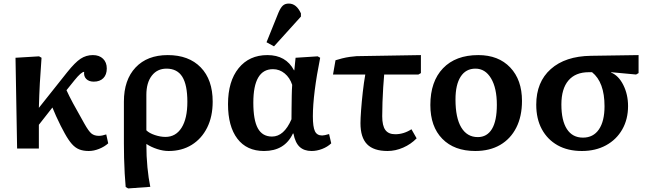

<svg xmlns="http://www.w3.org/2000/svg" viewBox="-20 -833 3642 1077"><path d="M478 14Q447 14 424.5 5Q402 -4 383 -25.5Q364 -47 343 -85Q334 -101 320.5 -127.5Q307 -154 294.5 -182Q282 -210 274 -230L198 -133V0H76L67 -509L199 -517L213 -509Q207 -431 203.5 -366.5Q200 -302 198 -228L357 -428Q401 -483 432 -503.5Q463 -524 501 -524Q537 -524 558 -503.5Q579 -483 579 -449Q579 -414 559.5 -394.5Q540 -375 506 -375Q479 -375 464 -390Q449 -405 452 -430Q436 -430 398 -383L353 -327Q367 -296 389.5 -254Q412 -212 453 -140Q477 -97 493 -84Q509 -71 535 -71Q552 -71 576 -79L587 -29Q566 -10 536 2Q506 14 478 14Z M699 224 685 216Q682 184 679.5 141Q677 98 676 53.5Q675 9 675 -27V-263Q675 -385 740.5 -454.5Q806 -524 921 -524Q1039 -524 1106 -455Q1173 -386 1173 -263Q1173 -179 1142 -117Q1111 -55 1055.5 -20.5Q1000 14 926 14Q895 14 861.5 3Q828 -8 802 -25H801Q801 44 807 105.5Q813 167 823 215ZM908 -65Q966 -65 998.5 -116.5Q1031 -168 1031 -262Q1031 -357 1002.5 -402.5Q974 -448 914 -448Q862 -448 831.5 -408.5Q801 -369 801 -301V-102Q817 -86 848.5 -75.5Q880 -65 908 -65Z M1461 14Q1364 14 1311.5 -55Q1259 -124 1259 -249Q1259 -377 1318.5 -450.5Q1378 -524 1480 -524Q1584 -524 1629 -439H1631L1638 -509L1762 -517L1776 -509Q1756 -410 1745.5 -326.5Q1735 -243 1735 -181Q1735 -121 1746.5 -97Q1758 -73 1787 -73Q1799 -73 1826 -81L1838 -29Q1817 -9 1787 2.5Q1757 14 1728 14Q1686 14 1661 -9Q1636 -32 1626 -84H1623Q1577 14 1461 14ZM1506 -67Q1573 -67 1615 -164Q1615 -190 1615.5 -225.5Q1616 -261 1616.5 -295.5Q1617 -330 1619 -357Q1606 -397 1577 -421Q1548 -445 1511 -445Q1401 -445 1401 -257Q1401 -159 1426.5 -113Q1452 -67 1506 -67ZM1517 -573 1475 -596 1542 -762Q1554 -790 1566.5 -801.5Q1579 -813 1600 -813Q1643 -813 1668 -758V-740Z M2154 14Q2076 14 2039 -24Q2002 -62 2002 -142Q2002 -168 2005.5 -215.5Q2009 -263 2015 -316.5Q2021 -370 2029 -415H1848L1862 -495Q1877 -500 1899 -505.5Q1921 -511 1942.5 -514Q1964 -517 1980 -518L2341 -524V-423L2327 -415H2135Q2132 -383 2129.5 -342.5Q2127 -302 2125.5 -260Q2124 -218 2124 -181Q2124 -128 2141.5 -104Q2159 -80 2197 -80Q2245 -80 2288 -108L2317 -57Q2285 -24 2241.5 -5Q2198 14 2154 14Z M2646 14Q2528 14 2461 -54.5Q2394 -123 2394 -244Q2394 -376 2465 -450Q2536 -524 2663 -524Q2776 -524 2842 -454.5Q2908 -385 2908 -267Q2908 -180 2876 -117Q2844 -54 2785.5 -20Q2727 14 2646 14ZM2660 -64Q2712 -64 2739.5 -109.5Q2767 -155 2767 -245Q2767 -339 2734.5 -393.5Q2702 -448 2647 -448Q2593 -448 2564 -403Q2535 -358 2535 -275Q2535 -172 2567.5 -118Q2600 -64 2660 -64Z M3244 14Q3165 14 3108 -18Q3051 -50 3019.5 -108Q2988 -166 2988 -246Q2988 -373 3069.5 -445.5Q3151 -518 3295 -520L3562 -524V-423L3548 -415L3408 -428V-426Q3450 -409 3476.5 -356Q3503 -303 3503 -238Q3503 -164 3470.5 -107Q3438 -50 3379.5 -18Q3321 14 3244 14ZM3250 -61Q3308 -61 3339.5 -107Q3371 -153 3371 -237Q3371 -372 3301 -428H3283Q3208 -428 3168.5 -381.5Q3129 -335 3129 -247Q3129 -157 3160 -109Q3191 -61 3250 -61Z"/></svg>

Font: Literata 12pt SemiBold
Style: Regular
Weight: 600
Designer: Latin by Veronika Burian and Jose Scaglione. Greek by Irene Vlachou. Cyrillic by Vera Evstafieva.
Foundry: TypeTogether
Version: Version 3.002